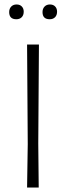

<svg xmlns="http://www.w3.org/2000/svg" viewBox="-20 -838 295 858"><path d="M86 -786Q86 -770 77 -761Q68 -752 53 -752Q21 -752 21 -784Q21 -799 30 -808.5Q39 -818 54 -818Q69 -818 77.5 -809Q86 -800 86 -786ZM235 -786Q235 -770 226 -761Q217 -752 202 -752Q170 -752 170 -784Q170 -799 179 -808.5Q188 -818 203 -818Q218 -818 226.5 -809Q235 -800 235 -786ZM154 -639 151 -197 153 0H101L104 -194L101 -639Z"/></svg>

Font: Alegreya Sans SC Light
Style: Regular
Weight: 300
Designer: Juan Pablo del Peral
Foundry: Huerta Tipografica
Version: Version 2.007